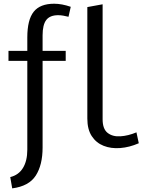

<svg xmlns="http://www.w3.org/2000/svg" viewBox="-20 -786 764 1030"><path d="M45.5 224.5 35 164Q80 153 103.2 115Q126.5 77 126.5 17V-459.5H25.5V-513H126.5V-585Q126.5 -680 160.8 -723Q195 -766 270.5 -766Q311.5 -766 359.5 -749.5L347.5 -696Q333.5 -699.5 319.5 -702Q305.5 -704.5 292 -704.5Q248 -704.5 228.2 -678.8Q208.5 -653 208.5 -596.5V-513H332.5V-459.5H208.5V5.5Q208.5 99 171.8 156Q135 213 45.5 224.5ZM724.5 -17.5Q674 4.5 624.8 8.2Q575.5 12 535.8 -3.8Q496 -19.5 472.2 -55.8Q448.5 -92 448.5 -150V-748L530.5 -763V-146Q530.5 -94 557.5 -73Q584.5 -52 626.2 -54.8Q668 -57.5 712 -76Z"/></svg>

Font: Mooli
Style: Regular
Weight: 400
Designer: Vernon Adams
Foundry: Vernon Adams
Version: Version 1.000; ttfautohint (v1.8.4.7-5d5b);gftools[0.9.33]